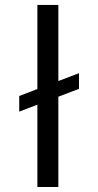

<svg xmlns="http://www.w3.org/2000/svg" viewBox="-20 -747 392 767"><path d="M295.5 -454.5V-392L213.1 -360.8V0H129.3V-328.8L56.8 -301.1V-363.6L129.3 -391.3V-727.3H213.1V-423.3Z"/></svg>

Font: Interface
Style: Regular
Weight: 400
Designer: Rasmus Andersson
Foundry: rsms
Version: Version 1.8